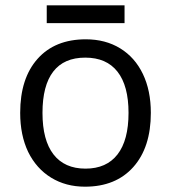

<svg xmlns="http://www.w3.org/2000/svg" viewBox="-20 -693 644 723"><path d="M449 -606V-673H156V-606ZM303 -545Q187 -545 121.5 -471.5Q56 -398 56 -268Q56 -184 86 -121Q117 -58 172.5 -24Q228 10 300 10Q416 10 482 -64Q548 -138 548 -268Q548 -352 518 -414.5Q488 -477 432.5 -511Q377 -545 303 -545ZM301 -476Q381 -476 422.5 -423Q464 -370 464 -268Q464 -165 422.5 -111.5Q381 -58 302 -58Q223 -58 181.5 -111.5Q140 -165 140 -268Q140 -371 180.5 -423.5Q221 -476 301 -476Z"/></svg>

Font: OpenSansMMV
Style: Regular
Weight: 400
Designer: Steve Matteson
Foundry: Ascender Corporation
Version: Version 4.000